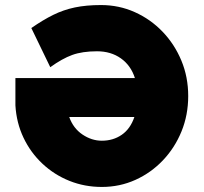

<svg xmlns="http://www.w3.org/2000/svg" viewBox="-20 -730 807 760"><path d="M383 10Q315 10 255 -14Q195 -38 148 -82Q101 -126 73 -185Q45 -244 41 -313V-421H514Q498 -471 458.5 -499Q419 -527 364 -527Q306 -527 266 -512.5Q226 -498 179 -464L104 -619Q150 -651 190.5 -671Q231 -691 276 -700.5Q321 -710 380 -710Q451 -710 513.5 -682Q576 -654 623.5 -604.5Q671 -555 698 -490Q725 -425 725 -350Q725 -275 698.5 -210Q672 -145 625 -95.5Q578 -46 516 -18Q454 10 383 10ZM383 -173Q428 -173 462 -196.5Q496 -220 512 -267H254Q270 -222 306.5 -197.5Q343 -173 383 -173Z"/></svg>

Font: Lexend Deca ExtraBold
Style: Regular
Weight: 800
Designer: Bonnie Shaver-Troup, Thomas Jockin
Foundry: Lexend
Version: Version 1.008; ttfautohint (v1.8.4.7-5d5b)